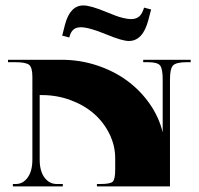

<svg xmlns="http://www.w3.org/2000/svg" viewBox="-20 -669 713 689"><path d="M522.3 -635.1 512.2 -596.6Q492.6 -521.9 442.3 -521.9Q418.7 -521.9 362.8 -545Q299.4 -571.2 270.1 -571.2Q253.5 -571.2 243.4 -562.7Q233.4 -554.2 228.6 -534.5L203.2 -541.1L213.3 -580.9Q231.6 -649.5 279.3 -649.5Q305.1 -649.5 362.8 -625.4Q382.4 -617.6 394.2 -613Q406 -608.4 422 -604.5Q437.9 -600.5 450.6 -600.5Q468.5 -600.5 479.7 -610.1Q490.8 -619.8 496.9 -641.6ZM96.2 -393.4Q96.2 -427.4 84.1 -436.6Q72.1 -445.8 35 -445.8H8.7V-454.5H200.6Q266.2 -454.5 326.9 -434.7Q387.7 -414.8 435.1 -380.2Q482.5 -345.7 516.4 -297.6Q550.3 -249.6 563.8 -194.1V-384.6Q563.8 -421.8 554.6 -433.8Q545.5 -445.8 511.4 -445.8H493.9V-454.5H664.3V-445.8H651.2Q611.5 -445.8 600.7 -433.8Q590 -421.8 590 -384.6V0H327.8V-8.7H340.9Q376.3 -8.7 384.8 -17.3Q393.4 -25.8 393.4 -61.2V-100.5Q393.4 -146.9 372.6 -188.8Q351.8 -230.8 316.7 -261.4Q281.5 -292 232.7 -309.9Q184 -327.8 130.7 -327.8H122.4V-96.2Q122.4 -55.1 139.6 -31.9Q156.9 -8.7 183.6 -8.7H205.4V0H26.2V-8.7H36.7Q62.5 -8.7 79.3 -31.9Q96.2 -55.1 96.2 -96.2Z"/></svg>

Font: Wabroye
Style: Medium
Weight: 500
Designer: gluk
Foundry: gluk
Version: Version 0.14